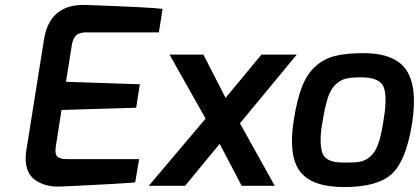

<svg xmlns="http://www.w3.org/2000/svg" viewBox="-20 -752 1695 777"><path d="M86 -140 158 -592Q181 -737 328 -732Q598 -722 638 -716L623 -621H331Q313 -621 301 -616.5Q289 -612 283 -603Q277 -594 274.5 -586Q272 -578 270 -565L247 -421L546 -411L531 -316L229 -307L206 -160Q203 -141 206 -129.5Q209 -118 219.5 -113.5Q230 -109 237.5 -108.5Q245 -108 260 -108H543L527 -14Q511 -12 434 -7.5Q357 -3 289 0L221 3Q193 4 168 -2.5Q143 -9 121 -24.5Q99 -40 89.5 -70Q80 -100 86 -140Z M582 0 812 -272 666 -531H803L893 -356L1038 -531H1181L951 -253L1092 0H958L869 -170L729 0Z M1169 -267Q1182 -349 1202 -400.5Q1222 -452 1256 -483Q1290 -514 1335.5 -525.5Q1381 -537 1450 -537Q1579 -537 1625 -467.5Q1671 -398 1647 -249Q1623 -101 1565.5 -48Q1508 5 1373 5Q1241 5 1193.5 -59Q1146 -123 1169 -267ZM1285 -258Q1277 -214 1277.5 -184Q1278 -154 1283.5 -136Q1289 -118 1304 -108.5Q1319 -99 1336.5 -96.5Q1354 -94 1382 -94Q1419 -94 1439 -98Q1459 -102 1478.5 -118.5Q1498 -135 1510 -168Q1522 -201 1531 -258Q1539 -304 1540 -335Q1541 -366 1536.5 -387Q1532 -408 1518.5 -419Q1505 -430 1486 -434.5Q1467 -439 1437 -439Q1399 -439 1377 -433Q1355 -427 1336 -408Q1317 -389 1306 -354Q1295 -319 1285 -258Z"/></svg>

Font: Exo
Style: DemiBoldItalic
Weight: 600
Designer: Natanael Gama
Version: Version 1